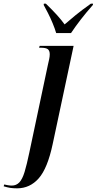

<svg xmlns="http://www.w3.org/2000/svg" viewBox="-146 -786 527 1046"><path d="M-53 240Q-75 240 -90.5 237.5Q-106 235 -126 229L-123 219Q-116 221 -103.5 223Q-91 225 -82 225Q-57 225 -40.5 207.5Q-24 190 -12 150.5Q0 111 14 44L115 -433Q119 -450 122 -464Q125 -478 125 -490Q125 -510 114.5 -518Q104 -526 76 -526H67L70 -536H255L141 -1Q113 131 65 185.5Q17 240 -53 240ZM160 -606Q153 -630 141 -659Q129 -688 115.5 -714.5Q102 -741 92 -759L93 -766H104Q141 -730 164.5 -704Q188 -678 206 -653Q231 -675 266 -703.5Q301 -732 349 -766H361L360 -759Q323 -717 294 -679.5Q265 -642 241 -606Z"/></svg>

Font: Noto Serif Display ExtraCondensed SemiBold
Style: Italic
Weight: 600
Width: 2
Italic angle: -12°
Designer: Monotype Design Team
Foundry: Monotype Imaging Inc.
Version: Version 2.009